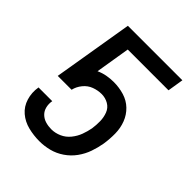

<svg xmlns="http://www.w3.org/2000/svg" viewBox="-207 -858 989 989"><g transform="rotate(45 288.0 -363.5)"><path d="M246 8Q281 8 316.5 -1Q352 -10 383.5 -31.5Q415 -53 437 -83.5Q459 -114 471 -148.5Q483 -183 489 -218Q495 -257 494.5 -296.5Q494 -336 480.5 -371Q467 -406 440.5 -431.5Q414 -457 377.5 -468Q341 -479 301 -479Q277 -479 252 -474.5Q227 -470 203 -459L234 -648H531L545 -735H148L75 -297H176Q182 -324 201 -347.5Q220 -371 247 -381Q274 -391 301 -391Q329 -391 352 -377.5Q375 -364 384.5 -339Q394 -314 394.5 -286.5Q395 -259 391 -231Q386 -204 376 -177Q366 -150 347 -126.5Q328 -103 301 -91Q274 -79 246 -79Q224 -79 203.5 -85Q183 -91 168 -105.5Q153 -120 148 -141.5Q143 -163 147 -184V-185H47V-184Q40 -142 52 -102.5Q64 -63 94 -37.5Q124 -12 164 -2Q204 8 246 8Z"/></g></svg>

Font: Iosevka Sparkle Medium
Style: Italic
Weight: 500
Italic angle: -9°
Designer: Belleve Invis
Foundry: Belleve Invis
Version: Version 4.5.0; ttfautohint (v1.8.3)